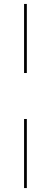

<svg xmlns="http://www.w3.org/2000/svg" viewBox="-20 -720 255 973"><path d="M116 233H102V-117H116ZM116 -350H102V-700H116Z"/></svg>

Font: Josefin Slab Thin
Style: Regular
Weight: 100
Designer: Santiago Orozco
Foundry: Typemade
Version: Version 2.000